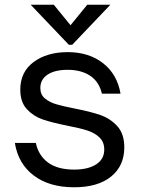

<svg xmlns="http://www.w3.org/2000/svg" viewBox="-20 -784 597 814"><path d="M43 -178H132Q143 -125 183.5 -95Q224 -65 295 -65Q353 -65 387.5 -87Q422 -109 422 -150Q422 -182 401.5 -201.5Q381 -221 349.5 -231Q318 -241 266 -251Q201 -264 161.5 -277.5Q122 -291 94 -321Q66 -351 66 -404Q66 -479 122.5 -521Q179 -563 267 -563Q357 -563 417 -516Q477 -469 491 -387H412Q400 -438 362 -463Q324 -488 267 -488Q212 -488 181.5 -467.5Q151 -447 151 -411Q151 -383 170 -367Q189 -351 217 -342.5Q245 -334 296 -324Q363 -311 405 -296.5Q447 -282 477 -249.5Q507 -217 507 -159Q507 -81 451 -35.5Q395 10 294 10Q189 10 123 -40Q57 -90 43 -178ZM286 -594H272L110 -764H208L279 -677L350 -764H448Z"/></svg>

Font: Open Sauce One
Style: Regular
Weight: 400
Designer: Alfredo Marco Pradil
Foundry: Creative Sauce Fz LLC
Version: Version 1.477